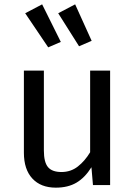

<svg xmlns="http://www.w3.org/2000/svg" viewBox="-20 -852 622 884"><path d="M395 -527H487V0H408L401 -82Q371 -34 332 -11Q293 12 237 12Q168 12 129 -30Q90 -72 90 -149V-527H182V-159Q182 -105 201 -82.5Q220 -60 263 -60Q306 -60 338.5 -85.5Q371 -111 395 -151ZM260 -659 174 -832 96 -791 202 -634ZM402 -664 326 -832 248 -791 344 -639Z"/></svg>

Font: Fira Sans Variable
Style: Regular
Weight: 400
Designer: Carrois Corporate & Edenspiekermann AG
Foundry: Carrois Corporate GbR & Edenspiekermann AG
Version: Version 4.202